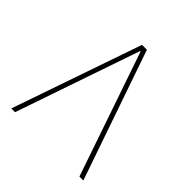

<svg xmlns="http://www.w3.org/2000/svg" viewBox="-165 -714 833 833"><g transform="rotate(45 251.0 -298.0)"><path d="M30 0H53L249 -571H252L448 0H472L266 -596H236Z"/></g></svg>

Font: IBM Plex Arabic Thin
Style: Regular
Weight: 100
Designer: Mike Abbink, Paul van der Laan, Pieter van Rosmalen, Wael Morcos, Khajak Apelian
Foundry: Bold Monday
Version: Version 1.0